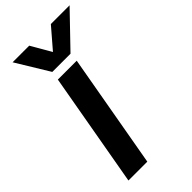

<svg xmlns="http://www.w3.org/2000/svg" viewBox="-270 -958 1029 1029"><g transform="rotate(-45 244.0 -443.5)"><path d="M308 -700H170L56 -887H182L248 -773L346 -887H488ZM162 -650H305L190 0H47Z"/></g></svg>

Font: Overused Grotesk
Style: Bold Italic
Weight: 700
Italic angle: -10°
Version: Version 0.003